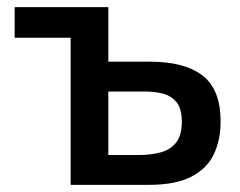

<svg xmlns="http://www.w3.org/2000/svg" viewBox="-20 -517 670 537"><path d="M177.5 0V-411.5H21V-497H283V-344.5H399Q496.5 -344.5 546.8 -305.5Q597 -266.5 597 -177.5Q597 -125 577.8 -85Q558.5 -45 514.5 -22.5Q470.5 0 396.5 0ZM283 -83.5H368.5Q402 -83.5 429.2 -90.8Q456.5 -98 472.5 -118.2Q488.5 -138.5 488.5 -177Q488.5 -214 473 -232Q457.5 -250 434 -255.5Q410.5 -261 387 -261H283Z"/></svg>

Font: Heraclito Medium
Style: Regular
Weight: 500
Designer: Kostas Bartsokas (font) & Cristiano Sobral (main changes)
Foundry: Kostas Bartsokas (font) & Cristiano Sobral (main changes)
Version: Version 1.00;July 8, 2020;FontCreator 13.0.0.2655 64-bit